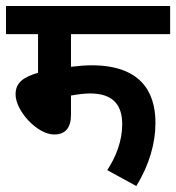

<svg xmlns="http://www.w3.org/2000/svg" viewBox="-20 -642 588 641"><path d="M217 -528H548V-622H0V-528H107V-399C55 -384 32 -364 32 -327C32 -272 104 -193 161 -193C198 -193 217 -215 217 -259V-323C239 -327 261 -330 281 -330C358 -330 388 -291 388 -227C388 -171 367 -118 338 -74L435 -21C479 -92 499 -165 499 -232C499 -340 445 -424 286 -424C265 -424 241 -422 217 -419Z"/></svg>

Font: Noto Sans Devanagari UI SemiCondensed SemiBold
Style: Regular
Weight: 600
Width: 4
Designer: Jelle Bosma - Monotype Design Team
Foundry: Monotype Imaging Inc.
Version: Version 2.004